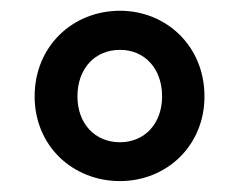

<svg xmlns="http://www.w3.org/2000/svg" viewBox="-20 -798 444 357"><path d="M203.1 -461.3C289.3 -461.3 360.2 -526.5 360.2 -618.8C360.2 -712.2 289.3 -778 203.1 -778C115.4 -778 44.4 -712.2 44.4 -618.8C44.4 -526.5 115.4 -461.3 203.1 -461.3ZM203.1 -533.5C156.3 -533.5 124 -568.4 124 -618.8C124 -670.3 156.3 -705.3 203.1 -705.3C249.1 -705.3 281.4 -670.3 281.4 -618.8C281.4 -568.4 249.1 -533.5 203.1 -533.5Z"/></svg>

Font: Source Han Sans JP VF
Style: Regular
Weight: 250
Designer: Ryoko NISHIZUKA 西塚涼子 (kana, bopomofo & ideographs); Paul D. Hunt (Latin, Greek & Cyrillic); Sandoll Communications 산돌커뮤니
Foundry: Adobe
Version: Version 2.004;hotconv 1.0.118;makeotfexe 2.5.65603